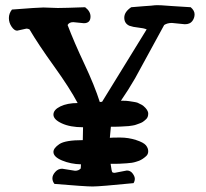

<svg xmlns="http://www.w3.org/2000/svg" viewBox="-20 -711 781 728"><path d="M297.9 -623 257.8 -627Q242.2 -627 236.3 -616.2Q260.7 -551.8 299.8 -468.8Q338.9 -385.7 358.4 -324.2L367.2 -325.2L536.1 -599.6Q524.4 -604.5 504.4 -606.4Q484.4 -608.4 470.7 -613.3Q451.2 -622.1 451.2 -644Q451.2 -666 477.5 -683.6L524.4 -687.5Q544.9 -688.5 552.7 -689.5Q568.4 -691.4 575.7 -691.4Q583 -691.4 592.3 -690.9Q601.6 -690.4 633.3 -688Q665 -685.5 703.1 -683.6Q717.8 -670.9 717.8 -656.7Q717.8 -642.6 709 -630.9Q700.2 -619.1 680.7 -619.1L631.8 -624Q614.3 -624 602.5 -616.2L492.2 -414.1Q466.8 -370.1 438.5 -329.1H443.4Q460 -329.1 468.8 -327.6Q477.5 -326.2 487.3 -324.7Q497.1 -323.2 502 -321.3L511.7 -316.4Q518.6 -313.5 523.4 -309.6Q542 -293.9 542 -280.3Q542 -266.6 534.2 -259.3Q526.4 -252 521 -248.5Q515.6 -245.1 508.3 -242.7Q501 -240.2 496.1 -238.3Q491.2 -236.3 481.9 -234.9Q472.7 -233.4 467.8 -232.9Q462.9 -232.4 451.2 -231.9Q439.5 -231.4 435.5 -231Q431.6 -230.5 418 -230.5H400.4Q398.4 -213.9 396.5 -188.5Q404.3 -189.5 435.5 -189.5Q466.8 -189.5 495.6 -180.2Q524.4 -170.9 533.2 -160.2Q542 -149.4 542 -137.7Q542 -126 534.2 -119.1Q521.5 -107.4 507.8 -101.6L496.1 -97.7Q481.4 -92.8 460 -91.8Q438.5 -90.8 434.6 -90.3Q430.7 -89.8 417 -89.8H399.4Q403.3 -59.6 406.2 -57.6Q409.2 -55.7 415 -55.7L460.9 -64.5Q474.6 -64.5 482.9 -53.2Q491.2 -42 491.2 -33.2Q491.2 -24.4 486.3 -16.6Q358.4 -3.9 331.1 -3.9Q303.7 -3.9 186.5 -13.7Q178.7 -23.4 178.7 -35.2Q178.7 -46.9 189.5 -59.1Q200.2 -71.3 215.8 -71.3L264.6 -63.5Q278.3 -63.5 286.1 -72.3L287.1 -87.9Q248 -88.9 215.3 -102.5Q182.6 -116.2 182.6 -134.8Q182.6 -149.4 205.1 -164.6Q227.5 -179.7 293.9 -179.7L294.9 -228.5Q246.1 -228.5 214.4 -243.2Q182.6 -257.8 182.6 -276.4Q182.6 -294.9 209 -307.6Q235.4 -320.3 274.4 -320.3Q245.1 -376 185.1 -459.5Q125 -543 91.8 -599.6Q85.9 -602.5 80.1 -602.5L44.9 -594.7Q34.2 -594.7 23.9 -609.9Q13.7 -625 13.7 -642.6Q13.7 -660.2 25.4 -674.8Q126 -682.6 144.5 -682.6L199.2 -680.7Q224.6 -680.7 302.7 -683.6Q323.2 -668 323.2 -648.4Q323.2 -623 297.9 -623Z"/></svg>

Font: Essays1743
Style: Medium
Weight: 500
Designer: Based on the typeface in a 1743 English translation of the essays of Montaigne.  PostScript/TrueType font designed by Jo
Version: Version 002.100